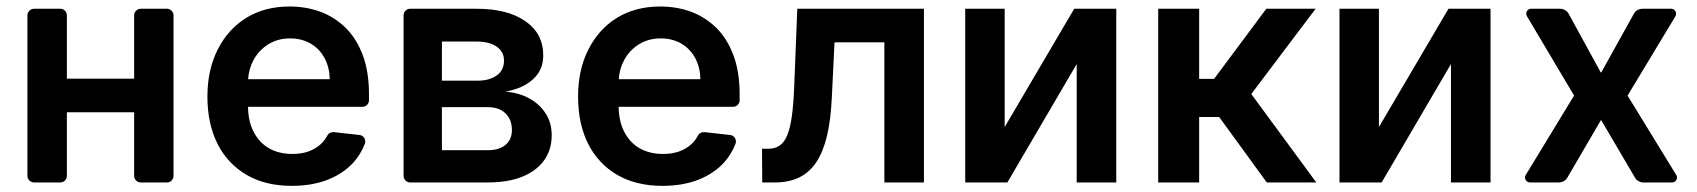

<svg xmlns="http://www.w3.org/2000/svg" viewBox="-20 -573 5329 603"><path d="M66.1 -20.6V-524.9Q66.1 -533.4 72.3 -539.4Q78.5 -545.5 87 -545.5H169.4Q177.9 -545.5 183.9 -539.4Q190 -533.4 190 -524.9V-326H401.3V-524.9Q401.3 -533.4 407.5 -539.4Q413.7 -545.5 422.2 -545.5H504.3Q512.8 -545.5 518.8 -539.4Q524.9 -533.4 524.9 -524.9V-20.6Q524.9 -12.1 518.8 -6Q512.8 0 504.3 0H422.2Q413.7 0 407.5 -6Q401.3 -12.1 401.3 -20.6V-220.5H190V-20.6Q190 -12.1 183.9 -6Q177.9 0 169.4 0H87Q78.5 0 72.3 -6Q66.1 -12.1 66.1 -20.6Z M755 -23.4Q695.3 -58.2 663.4 -120.7Q631.4 -184.3 631.4 -269.5Q631.4 -354 663.7 -417.3Q696 -481.5 753.6 -517Q811.4 -552.6 889.6 -552.6Q940 -552.6 985.1 -536.6Q1030.2 -519.9 1064.6 -486.5Q1099.1 -453.1 1119 -400.6Q1138.8 -348.4 1138.8 -277V-258.2Q1138.8 -249.6 1132.8 -243.6Q1126.8 -237.6 1118.3 -237.6H758.9Q759.6 -191.8 776.3 -159.4Q794 -125 824.9 -107.2Q856.5 -89.5 898.1 -89.5Q926.5 -89.5 948.9 -97.3Q971.9 -105.8 988.3 -121.1Q1000.7 -133.2 1007.8 -147Q1010.7 -152.7 1016.5 -155.7Q1022.4 -158.7 1028.8 -158L1108.7 -149.1Q1116.8 -148.4 1122 -142.4Q1127.1 -136.4 1127.1 -128.6Q1127.1 -124.3 1125.7 -121.1Q1113.6 -89.5 1090.6 -63.2Q1058.6 -28.1 1009.2 -8.5Q959.9 10.7 896.3 10.7Q814.3 10.7 755 -23.4ZM1015.6 -324.2Q1014.9 -361.2 999.6 -389.9Q984.4 -419 956.3 -435.7Q927.9 -452.4 891.3 -452.4Q852.3 -452.4 822.1 -433.6Q792.6 -414.8 775.9 -383.9Q761.4 -356.9 759.2 -324.2Z M1247.5 -20.6V-524.9Q1247.5 -533.4 1253.6 -539.4Q1259.6 -545.5 1268.1 -545.5H1476.6Q1573.9 -545.5 1629.6 -506.7Q1686.1 -468 1686.1 -398.8Q1686.1 -353 1654.1 -324.2Q1623.2 -295.5 1567.8 -285.2Q1610.8 -281.6 1643.1 -263.5Q1675.4 -245.4 1694.2 -215.9Q1712.7 -186.8 1712.7 -148.1Q1712.7 -103 1688.9 -69.6Q1665.5 -36.6 1620.4 -18.1Q1575.6 0 1511.7 0H1268.1Q1259.6 0 1253.6 -6Q1247.5 -12.1 1247.5 -20.6ZM1511.7 -101.2Q1546.9 -101.2 1567.5 -117.9Q1587.7 -134.9 1587.7 -164.1Q1587.7 -197.8 1567.5 -217Q1547.6 -236.5 1511.7 -236.5H1367.9V-101.2ZM1479 -319.6Q1506 -319.6 1524.1 -327.4Q1543 -334.9 1552.9 -348.7Q1562.9 -362.9 1562.9 -382.5Q1562.9 -410.5 1539.8 -426.5Q1517 -442.5 1476.6 -442.5H1367.9V-319.6Z M1919 -23.4Q1859.4 -58.2 1827.4 -120.7Q1795.5 -184.3 1795.5 -269.5Q1795.5 -354 1827.8 -417.3Q1860.1 -481.5 1917.6 -517Q1975.5 -552.6 2053.6 -552.6Q2104 -552.6 2149.1 -536.6Q2194.2 -519.9 2228.7 -486.5Q2263.1 -453.1 2283 -400.6Q2302.9 -348.4 2302.9 -277V-258.2Q2302.9 -249.6 2296.9 -243.6Q2290.8 -237.6 2282.3 -237.6H1922.9Q1923.7 -191.8 1940.3 -159.4Q1958.1 -125 1989 -107.2Q2020.6 -89.5 2062.1 -89.5Q2090.6 -89.5 2112.9 -97.3Q2136 -105.8 2152.3 -121.1Q2164.8 -133.2 2171.9 -147Q2174.7 -152.7 2180.6 -155.7Q2186.4 -158.7 2192.8 -158L2272.7 -149.1Q2280.9 -148.4 2286 -142.4Q2291.2 -136.4 2291.2 -128.6Q2291.2 -124.3 2289.8 -121.1Q2277.7 -89.5 2254.6 -63.2Q2222.7 -28.1 2173.3 -8.5Q2123.9 10.7 2060.4 10.7Q1978.3 10.7 1919 -23.4ZM2179.7 -324.2Q2179 -361.2 2163.7 -389.9Q2148.4 -419 2120.4 -435.7Q2092 -452.4 2055.4 -452.4Q2016.3 -452.4 1986.2 -433.6Q1956.7 -414.8 1940 -383.9Q1925.4 -356.9 1923.3 -324.2Z M2373.2 -105.8H2392Q2413.4 -105.8 2427.9 -115.4Q2442.5 -125 2452.1 -147.5Q2461.6 -170.1 2467 -208.5Q2472.3 -246.8 2474.4 -304L2484 -545.5H2881.7V0H2757.5V-440H2600.9L2592.3 -264.2Q2589.1 -196 2577.2 -146.1Q2565.3 -96.2 2543.9 -63.9Q2522.4 -31.6 2490.1 -15.8Q2457.7 0 2413.7 0H2373.9Z M3011.4 -545.5H3135.3V-174L3353.7 -545.5H3485.8V0H3361.5V-371.8L3143.8 0H3011.4Z M3617.5 -545.5H3746.1V-325.3H3793L3957 -545.5H4111.9L3909.8 -277.7L4114 0H3958.5L3808.9 -205.6H3746.1V0H3617.5Z M4186.8 -545.5H4310.7V-174L4529.1 -545.5H4661.2V0H4536.9V-371.8L4319.2 0H4186.8Z M4769.5 -15.6Q4769.5 -19.9 4772 -23.8L4923.3 -272.4Q4923.7 -272.4 4923.7 -272.7Q4923.7 -273.1 4923.3 -273.4L4775.6 -522Q4773.4 -525.9 4773.4 -529.8Q4773.4 -536.2 4777.9 -540.8Q4782.3 -545.5 4789.1 -545.5H4879.6Q4888.1 -545.5 4895.6 -541Q4903.1 -536.6 4907 -529.1L5007.1 -345.9Q5008.2 -344.8 5009.2 -345.9L5111.2 -529.5Q5115.1 -536.9 5122.5 -541.2Q5130 -545.5 5138.5 -545.5H5228.3Q5235.1 -545.5 5239.5 -540.8Q5244 -536.2 5244 -529.8Q5244 -525.6 5241.8 -521.7L5092 -273.4Q5091.3 -272.7 5092 -272L5244.3 -23.8Q5246.8 -20.2 5246.8 -15.6Q5246.8 -9.2 5242.2 -4.6Q5237.6 0 5231.2 0H5141.3Q5133.2 0 5125.9 -4.1Q5118.6 -8.2 5114.7 -15.3L5009.2 -195Q5008.2 -196 5007.5 -195L4902.7 -15.6Q4898.8 -8.5 4891.5 -4.3Q4884.2 0 4876.1 0H4785.2Q4778.8 0 4774.1 -4.6Q4769.5 -9.2 4769.5 -15.6Z"/></svg>

Font: DeltaSans SemiBold
Style: Regular
Weight: 600
Designer: Rasmus Andersson
Foundry: rsms
Version: Version 3.012